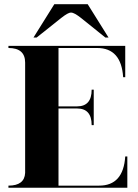

<svg xmlns="http://www.w3.org/2000/svg" viewBox="-20 -879 645 899"><path d="M312.5 -820.3Q298.8 -820.3 266.6 -794.9L151.4 -703.1H136.7L234.4 -859.4H390.6L488.3 -703.1H473.6L359.4 -794.9Q327.1 -820.3 312.5 -820.3ZM19.5 -664.1H566.4V-517.6H556.6Q547.9 -654.3 434.6 -654.3H253.9V-380.9H340.8Q409.2 -380.9 409.2 -459H418.9V-293H409.2Q409.2 -371.1 340.8 -371.1H253.9V-9.8H444.3Q557.6 -9.8 566.4 -146.5H576.2V0H19.5V-9.8Q94.7 -9.8 97.7 -69.3V-585.9Q97.7 -654.3 19.5 -654.3Z"/></svg>

Font: spinweradC
Style: Bold
Weight: 700
Width: 7
Version: Version 0.3